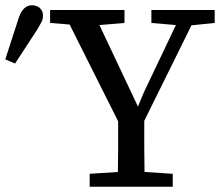

<svg xmlns="http://www.w3.org/2000/svg" viewBox="-33 -708 845 728"><path d="M541 -621V-670H781V-621L693 -612L514 -250Q514 -198 514 -150.5Q514 -103 515 -56L622 -49V0H307V-49L414 -56Q415 -101 415 -148.5Q415 -196 415 -248L231 -615L157 -621V-670H439V-621L344 -613L490 -304L513 -359L634 -613ZM-13 -483 38 -640Q47 -666 59.5 -677Q72 -688 88 -688Q106 -688 118 -677.5Q130 -667 130 -649Q130 -635 124 -623.5Q118 -612 107 -594L24 -467Z"/></svg>

Font: Source Serif 4 SmText
Style: Regular
Weight: 400
Designer: Frank Grießhammer
Foundry: Adobe
Version: Version 4.005;hotconv 1.1.0;makeotfexe 2.6.0